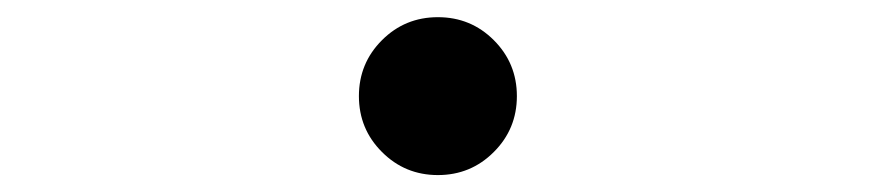

<svg xmlns="http://www.w3.org/2000/svg" viewBox="-20 -494 1040 228"><path d="M433.6 -313.5Q406.2 -340.8 406.2 -379.9Q406.2 -418.9 433.6 -446.3Q460.9 -473.6 500 -473.6Q539.1 -473.6 566.4 -446.3Q593.8 -418.9 593.8 -379.9Q593.8 -340.8 566.4 -313.5Q539.1 -286.1 500 -286.1Q460.9 -286.1 433.6 -313.5Z"/></svg>

Font: Gen Shin Gothic Light
Style: Regular
Weight: 200
Designer: [Source Han Sans]
Ryoko NISHIZUKA  (kana & ideographs); Paul D. Hunt (Latin, Greek & Cyrillic); Wenlong ZHANG  (bopomofo
Version: Version 1.002.20150607